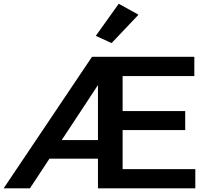

<svg xmlns="http://www.w3.org/2000/svg" viewBox="-33 -1018 1108 1038"><path d="M150.4 -160.2H556.2V-260.7H210ZM-13.2 0H128.9L496.6 -558.1V0H1022.9V-103.5H629.9V-314.9H968.3V-417.5H629.9V-606.9H1017.6V-710.9H464.4ZM484.9 -824.2 570.3 -785.2 715.8 -938.5 608.9 -997.6Z"/></svg>

Font: Roboto Flex
Style: wght 600 wdth 140 opsz 13.0 GRAD 0.00 slnt 0.00 XTRA 468 XOPQ 96 YOPQ 79 YTLC 514 YTUC 712 YTAS 750 YTDE -203.00 YTFI 738
Weight: 600
Width: 8
Designer: Berlow after Robertson
Foundry: Google
Version: Version 3.100